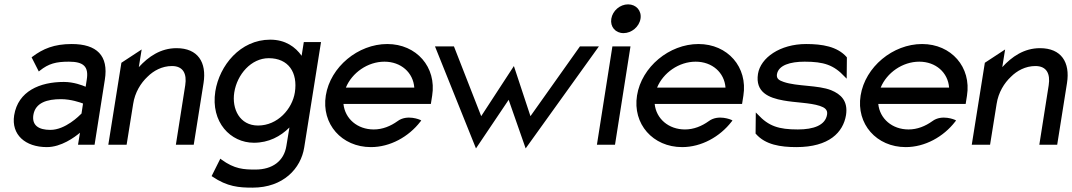

<svg xmlns="http://www.w3.org/2000/svg" viewBox="-20 -664 4919 881"><path d="M45 -135C31 -46 96 11 195 11C261 11 322 -34 347 -55L338 0H414L461 -298C479 -409 424 -462 309 -462C228 -462 177 -440 129 -404L125 -401L158 -336L163 -340C203 -372 237 -381 296 -381C363 -381 388 -359 378 -298L373 -266C359 -272 319 -288 273 -288C163 -288 63 -246 45 -135ZM133 -136C142 -193 196 -209 260 -209C305 -209 348 -194 361 -189L354 -143C344 -133 280 -68 211 -68C157 -68 126 -89 133 -136Z M477 0H561L591 -187C599 -240 626 -283 657 -312C684 -339 723 -361 769 -361C821 -361 838 -325 830 -273L787 0H869L914 -283C929 -378 888 -443 790 -443C717 -443 661 -404 617 -356L630 -437L537 -376Z M968 -245C946 -103 1038 -9 1145 -9C1213 -9 1267 -38 1308 -79L1294 6C1283 75 1230 114 1152 114C1099 114 1056 112 996 68L991 64L951 144L954 146C1023 193 1077 197 1139 197C1280 197 1361 109 1376 12L1453 -471H1374L1364 -408C1336 -448 1290 -482 1220 -482C1082 -482 987 -363 968 -245ZM1055 -240C1068 -323 1133 -397 1213 -397C1304 -397 1347 -331 1333 -240C1321 -164 1254 -88 1164 -88C1080 -88 1043 -164 1055 -240Z M1475 -226C1454 -95 1548 11 1682 11C1770 11 1855 -36 1909 -106L1913 -111L1908 -114C1908 -114 1848 -141 1804 -108C1772 -85 1735 -70 1695 -70C1620 -70 1563 -119 1556 -187H1957L1963 -225C1984 -356 1891 -462 1757 -462C1623 -462 1496 -357 1475 -226ZM1567 -262C1595 -330 1667 -381 1744 -381C1820 -381 1876 -331 1881 -262Z M1976 -451 2164 17 2314 -206 2392 17 2728 -451H2641L2414 -131L2338 -361L2188 -131L2063 -451Z M2785 -578C2779 -541 2804 -512 2841 -512C2878 -512 2913 -541 2919 -578C2925 -615 2899 -644 2862 -644C2825 -644 2791 -615 2785 -578ZM2719 0H2802L2873 -451H2790Z M2903 -226C2882 -95 2976 11 3110 11C3198 11 3283 -36 3337 -106L3341 -111L3336 -114C3336 -114 3276 -141 3232 -108C3200 -85 3163 -70 3123 -70C3048 -70 2991 -119 2984 -187H3385L3391 -225C3412 -356 3319 -462 3185 -462C3051 -462 2924 -357 2903 -226ZM2995 -262C3023 -330 3095 -381 3172 -381C3248 -381 3304 -331 3309 -262Z M3458 -325C3445 -241 3507 -215 3575 -203C3628 -193 3697 -193 3742 -178C3763 -171 3779 -161 3775 -138C3767 -89 3713 -70 3641 -70C3553 -70 3507 -85 3457 -139L3448 -148L3447 -51L3449 -49C3492 0 3561 11 3634 11C3785 11 3849 -57 3862 -136C3872 -201 3838 -232 3794 -250C3734 -274 3637 -267 3576 -288C3556 -295 3542 -302 3545 -323C3552 -365 3606 -381 3672 -381C3760 -381 3806 -366 3856 -312L3865 -303L3866 -400L3865 -402C3822 -451 3752 -462 3679 -462C3559 -462 3470 -399 3458 -325Z M3929 -226C3908 -95 4002 11 4136 11C4224 11 4309 -36 4363 -106L4367 -111L4362 -114C4362 -114 4302 -141 4258 -108C4226 -85 4189 -70 4149 -70C4074 -70 4017 -119 4010 -187H4411L4417 -225C4438 -356 4345 -462 4211 -462C4077 -462 3950 -357 3929 -226ZM4021 -262C4049 -330 4121 -381 4198 -381C4274 -381 4330 -331 4335 -262Z M4439 0H4523L4553 -187C4561 -240 4588 -283 4619 -312C4646 -339 4685 -361 4731 -361C4783 -361 4800 -325 4792 -273L4749 0H4831L4876 -283C4891 -378 4850 -443 4752 -443C4679 -443 4623 -404 4579 -356L4592 -437L4499 -376Z"/></svg>

Font: Charger Sport
Style: SeBdObl
Weight: 600
Designer: Jasper
Foundry: Cannot Into Space Fonts
Version: Version 1.1